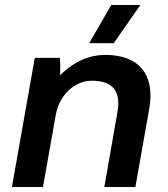

<svg xmlns="http://www.w3.org/2000/svg" viewBox="-20 -753 675 773"><path d="M28 0H153L205 -293C221 -373 281 -428 350 -428C438 -428 467 -381 453 -303L400 0H525L581 -316C605 -453 539 -532 404 -532C343 -532 280 -508 222 -450C223 -475 223 -501 221 -520H120ZM438 -579 545 -733H428L339 -579Z"/></svg>

Font: Fixel Display SemiBold
Style: Italic
Weight: 600
Italic angle: -10°
Designer: AlfaBravo + MacPaw
Foundry: Kyrylo Tkachov, Marchela Mozhyna, Serhii Makarenko, Maria Weinstein, Zakhar Kryvoshyya
Version: Version 1.210;Glyphs 3.2 (3217)